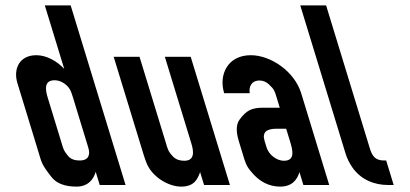

<svg xmlns="http://www.w3.org/2000/svg" viewBox="-20 -687 1521 713"><path d="M115 -482C51.1 -482 28.9 -430 44.5 -379L123 -122C134.7 -83.8 133.4 -77.8 171.3 -29.5C189.9 -5.8 220.8 6 264.2 6C308.4 6 328.2 -23.1 335.4 -49L350.3 0H446.3L242.4 -667H146.4L218.6 -431C191.9 -460.2 152.3 -482 115 -482ZM244.5 -344.5C247 -337.5 249.2 -330.7 251.3 -324L307.8 -139C315.5 -113.9 310.9 -91 275.5 -91C256.8 -91 242.9 -96.3 233.6 -107C215.9 -127.4 214.3 -137.6 209.6 -153L157.3 -324C147.9 -354.7 142.9 -389 183.4 -389C206 -389 234.9 -371.8 244.5 -344.5Z M723.1 -48 737.8 0H833.8L688.2 -476H592.2L690.7 -154C699.8 -124 703.6 -90 664.2 -90C646.9 -90 633.2 -95 623.2 -105C603.6 -124.4 601.6 -137.9 596.7 -154L498.2 -476H402.2L511.7 -118C516.8 -101.3 521.2 -88.7 524.8 -80C546.2 -29.1 605.9 6 652.6 6C700 6 713.4 -20.1 723.1 -48Z M1092 -48 1106.6 0H1202.6L1098.4 -341C1073.5 -422.2 985.2 -482 911.3 -482C825.4 -482 791.4 -409.5 812.4 -341H907.4C903.6 -364.3 913 -388 944 -388C956.7 -388 968.1 -383.3 978.3 -374C999 -355 1000.4 -347.5 1006.4 -328L1018.9 -287H954.9C934.9 -287 918.7 -283.8 906.3 -277.5C893.9 -271.2 881.5 -259.3 869.1 -242C856.8 -224.7 856 -198.3 866.8 -163L883.3 -109C889 -90.3 893.9 -70.7 912.3 -50C942.4 -12.7 978.5 6 1020.5 6C1065.8 6 1084.1 -21.2 1092 -48ZM1006.7 -209H1042.7L1056.8 -163C1067.1 -129.4 1077.4 -90 1034.1 -90C1007.6 -90 978.4 -111.9 969.8 -140L962.5 -164C953.1 -194.9 968.6 -209 1006.7 -209Z M1191 -667H1095L1262.9 -118C1268.6 -99.3 1277.1 -81.8 1288.4 -65.5C1320.8 -18.8 1371.2 0 1421 0H1442L1414.1 -91H1407.1C1374.4 -91 1362.6 -105.7 1353.1 -137Z"/></svg>

Font: Din Kursivschrift
Style: LeftEng
Weight: 400
Version: Version 1.089